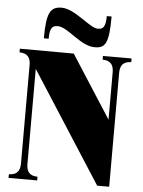

<svg xmlns="http://www.w3.org/2000/svg" viewBox="-61 -988 774 1036"><g transform="rotate(5 325.5 -470.0)"><path d="M475 -700V-680C500 -679 535 -674 535 -616V-360L317 -699L25 -700V-680C50 -679 85 -674 85 -616V-84C85 -26 50 -21 25 -20V0H180V-20C155 -21 120 -26 120 -84V-599L505 0H570V-616C570 -674 605 -679 630 -680V-700ZM218 -839C274 -839 348 -743 426 -743C483 -743 503 -768 503 -916H477C477 -853 460 -844 434 -844C390 -844 304 -940 231 -940C169 -940 149 -905 149 -767H175C175 -830 192 -839 218 -839Z"/></g></svg>

Font: Sprat Condensed Black
Style: Regular
Weight: 900
Designer: Ethan Nakache
Foundry: Collletttivo
Version: Version 2.000;Glyphs 3.2 (3217)